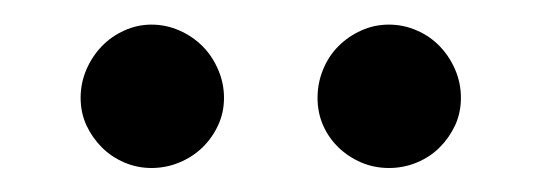

<svg xmlns="http://www.w3.org/2000/svg" viewBox="-20 -724 440 156"><path d="M162 -644.5Q162 -632.5 157.2 -622.2Q152.5 -612 144.5 -604.2Q136.5 -596.5 125.8 -592Q115 -587.5 103 -587.5Q91.5 -587.5 81 -592Q70.5 -596.5 62.8 -604.2Q55 -612 50.2 -622.2Q45.5 -632.5 45.5 -644.5Q45.5 -656.5 50.2 -667.5Q55 -678.5 62.8 -686.5Q70.5 -694.5 81 -699.2Q91.5 -704 103 -704Q115 -704 125.8 -699.2Q136.5 -694.5 144.5 -686.5Q152.5 -678.5 157.2 -667.5Q162 -656.5 162 -644.5ZM354.5 -644.5Q354.5 -632.5 349.8 -622.2Q345 -612 337.2 -604.2Q329.5 -596.5 318.8 -592Q308 -587.5 296 -587.5Q284 -587.5 273.5 -592Q263 -596.5 255 -604.2Q247 -612 242.5 -622.2Q238 -632.5 238 -644.5Q238 -656.5 242.5 -667.5Q247 -678.5 255 -686.5Q263 -694.5 273.5 -699.2Q284 -704 296 -704Q308 -704 318.8 -699.2Q329.5 -694.5 337.2 -686.5Q345 -678.5 349.8 -667.5Q354.5 -656.5 354.5 -644.5Z"/></svg>

Font: Lato Medium
Style: Regular
Weight: 500
Designer: Lukasz Dziedzic
Foundry: tyPoland Lukasz Dziedzic
Version: Version 2.006; 2014-01-15